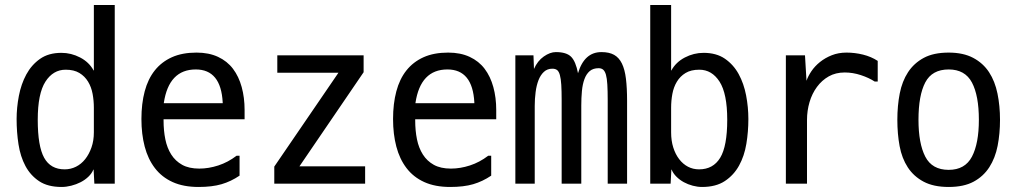

<svg xmlns="http://www.w3.org/2000/svg" viewBox="-20 -746 4040 763"><path d="M353 -318Q353 -346 348 -373Q343 -400 330 -421.5Q317 -443 295.5 -456Q274 -469 241 -469Q191 -469 160.5 -421.5Q130 -374 130 -270Q130 -165 155.5 -119Q181 -73 237 -73Q261 -73 282 -83.5Q303 -94 318.5 -113.5Q334 -133 343.5 -160Q353 -187 353 -220ZM224 -536Q263 -536 298.5 -517.5Q334 -499 352 -466H353V-726H436V-16H355L352 -72H351Q345 -57 331.5 -44Q318 -31 300.5 -22Q283 -13 263 -8Q243 -3 225 -3Q170 -3 135.5 -26Q101 -49 81 -86.5Q61 -124 53.5 -172.5Q46 -221 46 -273Q46 -318 55 -365Q64 -412 84.5 -450Q105 -488 139 -512Q173 -536 224 -536Z M631 -336H865V-339Q858 -470 758 -470Q651 -470 631 -337ZM761 -537Q810 -537 846.5 -520Q883 -503 906 -472.5Q929 -442 940.5 -400Q952 -358 952 -309V-272H630V-267Q630 -227 637 -192.5Q644 -158 660.5 -132Q677 -106 704 -91Q731 -76 772 -76Q809 -76 847.5 -88.5Q886 -101 920 -127H932V-48Q898 -25 860.5 -14Q823 -3 769 -3Q709 -3 666 -22.5Q623 -42 595.5 -78Q568 -114 555 -163.5Q542 -213 542 -273Q542 -334 555 -383Q568 -432 595 -466Q622 -500 663 -518.5Q704 -537 761 -537Z M1431 -85V-16H1070V-84L1325 -457H1082V-526H1425V-459L1170 -85Z M1631 -336H1865V-339Q1858 -470 1758 -470Q1651 -470 1631 -337ZM1761 -537Q1810 -537 1846.5 -520Q1883 -503 1906 -472.5Q1929 -442 1940.5 -400Q1952 -358 1952 -309V-272H1630V-267Q1630 -227 1637 -192.5Q1644 -158 1660.5 -132Q1677 -106 1704 -91Q1731 -76 1772 -76Q1809 -76 1847.5 -88.5Q1886 -101 1920 -127H1932V-48Q1898 -25 1860.5 -14Q1823 -3 1769 -3Q1709 -3 1666 -22.5Q1623 -42 1595.5 -78Q1568 -114 1555 -163.5Q1542 -213 1542 -273Q1542 -334 1555 -383Q1568 -432 1595 -466Q1622 -500 1663 -518.5Q1704 -537 1761 -537Z M2277 -455Q2302 -539 2370 -539Q2401 -539 2420.5 -528Q2440 -517 2451.5 -493.5Q2463 -470 2467.5 -433Q2472 -396 2472 -345V-16H2395V-348Q2395 -385 2393.5 -410Q2392 -435 2388 -449Q2384 -463 2377 -469Q2370 -475 2359 -475Q2337 -475 2323.5 -463.5Q2310 -452 2302.5 -431.5Q2295 -411 2292.5 -384Q2290 -357 2290 -327V-16H2212V-348Q2212 -385 2210.5 -409Q2209 -433 2205 -447.5Q2201 -462 2194 -467.5Q2187 -473 2175 -473Q2155 -473 2141.5 -460.5Q2128 -448 2120 -427.5Q2112 -407 2108.5 -380Q2105 -353 2105 -325V-16H2028V-526H2100L2102 -472Q2116 -504 2141 -521.5Q2166 -539 2189 -539Q2231 -539 2249.5 -520.5Q2268 -502 2277 -455Z M2647 -220Q2647 -187 2655.5 -160Q2664 -133 2679 -113.5Q2694 -94 2714 -83.5Q2734 -73 2758 -73Q2814 -73 2842 -119Q2870 -165 2870 -270Q2870 -374 2839.5 -421.5Q2809 -469 2759 -469Q2726 -469 2704.5 -456Q2683 -443 2670 -421.5Q2657 -400 2652 -373Q2647 -346 2647 -318ZM2776 -536Q2827 -536 2861 -512.5Q2895 -489 2915.5 -451.5Q2936 -414 2945 -367Q2954 -320 2954 -273Q2954 -223 2946 -174.5Q2938 -126 2917 -88Q2896 -50 2860.5 -26.5Q2825 -3 2770 -3Q2752 -3 2733 -8Q2714 -13 2697.5 -22Q2681 -31 2668 -44Q2655 -57 2649 -72H2648L2645 -16H2564V-726H2647V-466H2648Q2666 -499 2701.5 -517.5Q2737 -536 2776 -536Z M3179 -526 3185 -425Q3191 -443 3204.5 -463Q3218 -483 3238.5 -499.5Q3259 -516 3285.5 -526.5Q3312 -537 3344 -537Q3377 -537 3409.5 -529Q3442 -521 3468 -504V-422H3456Q3433 -437 3401 -447.5Q3369 -458 3337 -458Q3301 -458 3273.5 -442.5Q3246 -427 3226.5 -400.5Q3207 -374 3197 -340Q3187 -306 3187 -269V-16H3103V-526Z M3750 -3Q3690 -3 3650.5 -24Q3611 -45 3587.5 -81Q3564 -117 3555 -165.5Q3546 -214 3546 -270Q3546 -326 3555.5 -374.5Q3565 -423 3588.5 -459Q3612 -495 3651 -516Q3690 -537 3750 -537Q3808 -537 3847.5 -516Q3887 -495 3910.5 -459Q3934 -423 3944 -374Q3954 -325 3954 -270Q3954 -215 3944.5 -166.5Q3935 -118 3911.5 -81.5Q3888 -45 3849 -24Q3810 -3 3750 -3ZM3750 -71Q3815 -71 3842.5 -123.5Q3870 -176 3870 -270Q3870 -366 3842.5 -418Q3815 -470 3750 -470Q3684 -470 3657 -418.5Q3630 -367 3630 -270Q3630 -176 3657 -123.5Q3684 -71 3750 -71Z"/></svg>

Font: D2Coding ligature
Style: Regular
Weight: 400
Monospace: yes
Designer: Yong-Rak Park; Jeong-Hwan Yoon; Sang-Min Lee;
Foundry: NHN Corporation
Version: Version 1.3.2; Build 20180524